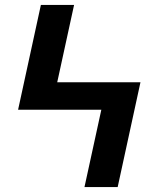

<svg xmlns="http://www.w3.org/2000/svg" viewBox="-20 -755 640 775"><path d="M321 0 389 -312H53L145 -735H279L211 -423H547L455 0Z"/></svg>

Font: Iosevka Aile Extrabold
Style: Regular
Weight: 800
Designer: Belleve Invis
Foundry: Belleve Invis
Version: Version 27.3.5; ttfautohint (v1.8.4)